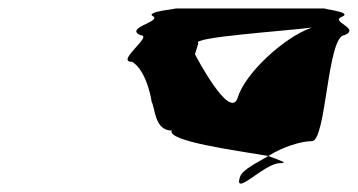

<svg xmlns="http://www.w3.org/2000/svg" viewBox="-20 -714 844 453"><path d="M292 -568C320 -551 334 -500 338 -473C346 -461 344 -406 385 -406C375 -381 530 -360 613 -346C648 -368 691 -381 716 -381C750 -381 752 -631 793 -631C832 -648 755 -663 788 -675C814 -687 726 -694 750 -694H392C409 -694 317 -687 342 -675C359 -663 274 -648 311 -631C344 -631 250 -568 292 -568ZM440 -586 448 -612C428 -626 655 -641 716 -649C651 -627 558 -541 541 -484C523 -426 440 -586 440 -586ZM546 -296C531 -248 604 -329 640 -329C662 -329 642 -335 613 -346C591 -332 552 -315 546 -296Z"/></svg>

Font: bitstorm
Style: maxextobl
Weight: 400
Version: Version 0.2